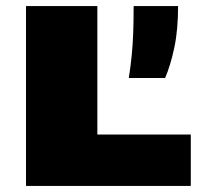

<svg xmlns="http://www.w3.org/2000/svg" viewBox="-20 -615 658 635"><path d="M66 0V-595H302V-170H611V0ZM406 -357Q412 -395.5 415.5 -430.5Q419 -465.5 420.5 -504.8Q422 -544 422 -595H569Q569 -516.5 556.5 -457.5Q544 -398.5 526 -357Z"/></svg>

Font: Encode Sans SC Expanded Black
Style: Regular
Weight: 900
Width: 7
Designer: Multiple Designers
Foundry: Impallari Type
Version: Version 3.002